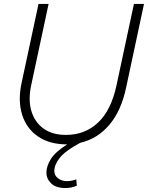

<svg xmlns="http://www.w3.org/2000/svg" viewBox="-20 -720 749 972"><path d="M312 232Q263 232 239 208.5Q215 185 215 154Q215 121 237.5 85Q260 49 320 11Q231 11 172.5 -29Q114 -69 92 -139.5Q70 -210 89 -299L175 -700H226L138 -289Q122 -214 139 -157.5Q156 -101 200.5 -69Q245 -37 314 -37Q410 -37 476.5 -99.5Q543 -162 570 -289L658 -700H709L619 -279Q594 -159 533.5 -88Q473 -17 386 3Q310 44 282.5 79Q255 114 255 146Q255 168 273.5 182.5Q292 197 320 197Q331 197 343.5 194.5Q356 192 366 188L369 220Q358 225 343 228.5Q328 232 312 232Z"/></svg>

Font: Red Hat Text
Style: Italic
Weight: 300
Italic angle: -12°
Designer: Pentagram, MCKL
Foundry: Pentagram, MCKL
Version: Version 1.023